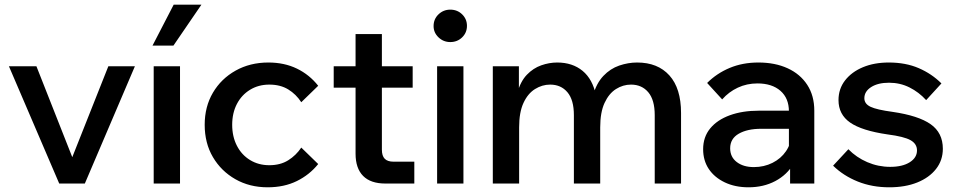

<svg xmlns="http://www.w3.org/2000/svg" viewBox="-20 -781 4072 817"><path d="M341 0H232L18 -499H135L303 -73H272L441 -499H554Z M746 0H634V-499H746ZM837 -761 718 -587H629L719 -761Z M1262 -153 1334 -83Q1297 -37 1243 -10.5Q1189 16 1119 16Q1042 16 981.5 -18.5Q921 -53 886 -112.5Q851 -172 851 -250Q851 -327 886 -386.5Q921 -446 982.5 -480.5Q1044 -515 1122 -515Q1190 -515 1243.5 -489Q1297 -463 1334 -416L1262 -346Q1240 -380 1206.5 -400.5Q1173 -421 1126 -421Q1080 -421 1044 -399Q1008 -377 988 -338.5Q968 -300 968 -250Q968 -200 988 -161Q1008 -122 1044 -100Q1080 -78 1126 -78Q1173 -78 1206.5 -99Q1240 -120 1262 -153Z M1743 0H1620Q1557 0 1525 -32.5Q1493 -65 1493 -127V-636H1605V-144Q1605 -118 1617 -105.5Q1629 -93 1655 -93H1743ZM1736 -408H1400V-499H1736Z M1952 0H1840V-499H1952ZM1896 -602Q1867 -602 1846 -622Q1825 -642 1825 -670Q1825 -700 1846 -720Q1867 -740 1896 -740Q1926 -740 1946.5 -720Q1967 -700 1967 -671Q1967 -642 1946.5 -622Q1926 -602 1896 -602Z M2878 0H2766V-291Q2766 -356 2738.5 -388.5Q2711 -421 2665 -421Q2631 -421 2601 -402Q2571 -383 2552.5 -343Q2534 -303 2534 -239V0H2422V-291Q2422 -356 2394.5 -388.5Q2367 -421 2321 -421Q2287 -421 2256.5 -402Q2226 -383 2207.5 -343Q2189 -303 2189 -239V0H2077V-499H2188V-384L2181 -385Q2195 -435 2222 -463Q2249 -491 2283 -503Q2317 -515 2351 -515Q2416 -515 2459 -479.5Q2502 -444 2516 -375L2503 -374Q2518 -427 2547.5 -458Q2577 -489 2615 -502Q2653 -515 2691 -515Q2779 -515 2828.5 -460Q2878 -405 2878 -300Z M3445 0H3342V-99L3337 -120V-307Q3337 -363 3301 -394.5Q3265 -426 3203 -426Q3158 -426 3119.5 -408Q3081 -390 3053 -358L2989 -428Q3030 -469 3085 -492Q3140 -515 3207 -515Q3278 -515 3331.5 -490.5Q3385 -466 3415 -420Q3445 -374 3445 -310ZM3165 16Q3108 16 3064 -5Q3020 -26 2996 -62Q2972 -98 2972 -146Q2972 -198 3002 -234.5Q3032 -271 3085.5 -290.5Q3139 -310 3209 -310H3349V-233H3219Q3160 -233 3123.5 -212Q3087 -191 3087 -150Q3087 -113 3115 -91.5Q3143 -70 3188 -70Q3231 -70 3267 -88Q3303 -106 3324.5 -137.5Q3346 -169 3349 -210L3385 -193Q3385 -132 3357 -84.5Q3329 -37 3279 -10.5Q3229 16 3165 16Z M3525 -76 3590 -146Q3624 -111 3670.5 -91Q3717 -71 3768 -71Q3820 -71 3851 -90.5Q3882 -110 3882 -141Q3882 -169 3854.5 -184.5Q3827 -200 3757 -209Q3647 -225 3597.5 -259.5Q3548 -294 3548 -355Q3548 -403 3576 -439Q3604 -475 3652 -495Q3700 -515 3762 -515Q3834 -515 3889.5 -491Q3945 -467 3986 -426L3921 -355Q3890 -389 3850 -409Q3810 -429 3763 -429Q3716 -429 3687 -410.5Q3658 -392 3658 -363Q3658 -339 3684.5 -326.5Q3711 -314 3778 -305Q3888 -289 3940 -252.5Q3992 -216 3992 -148Q3992 -99 3963 -62Q3934 -25 3883 -4.5Q3832 16 3764 16Q3691 16 3630 -8.5Q3569 -33 3525 -76Z"/></svg>

Font: Wix Madefor Display SemiBold
Style: Regular
Weight: 600
Designer: Dalton Maag Ltd
Foundry: Dalton Maag Ltd
Version: Version 3.100